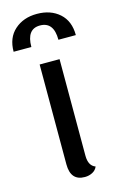

<svg xmlns="http://www.w3.org/2000/svg" viewBox="-138 -774 512 837"><g transform="rotate(-15 118.5 -355.5)"><path d="M-22 -592.8Q-22 -655.8 17.6 -690.9Q57.1 -726.1 118.2 -726.1Q180.2 -726.1 219.5 -691.2Q258.8 -656.2 258.8 -592.8H180.2Q180.2 -673.8 118.2 -673.8Q58.1 -673.8 58.1 -592.8ZM163.1 -74.2Q163.1 -28.3 193.8 -17.1Q187.5 -1.5 171.9 6.8Q156.2 15.1 137.2 15.1Q73.2 15.1 73.2 -59.1V-509.8H163.1Z"/></g></svg>

Font: Sansita Light
Style: Regular
Weight: 300
Designer: Pablo Cosgaya
Foundry: Omnibus-Type
Version: Version 1.006;hotconv 1.0.109;makeotfexe 2.5.65596